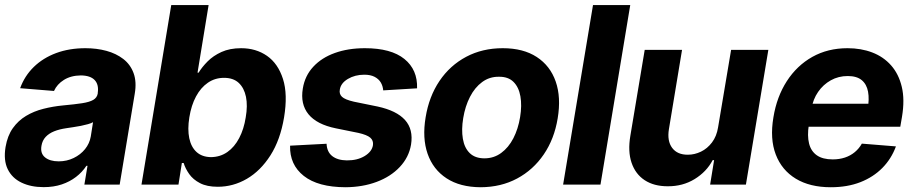

<svg xmlns="http://www.w3.org/2000/svg" viewBox="-24 -748 3696 778"><path d="M152.8 10.3Q101.1 10.3 63 -8.1Q24.9 -26.4 7.3 -62.5Q-10.3 -98.6 -1.5 -152.3Q6.3 -198.2 28.1 -228.8Q49.8 -259.3 81.5 -278.3Q113.3 -297.4 151.9 -307.1Q190.4 -316.9 231.4 -320.8Q279.3 -325.2 309.1 -329.8Q338.9 -334.5 354 -343.3Q369.1 -352.1 372.1 -369.1V-371.6Q377 -405.3 359.6 -423.6Q342.3 -441.9 303.7 -442.4Q263.2 -441.9 235.1 -424.3Q207 -406.7 194.8 -379.4L57.6 -390.6Q75.7 -440.4 113 -476.8Q150.4 -513.2 203.6 -533Q256.8 -552.7 322.3 -552.7Q367.7 -552.7 407.2 -542Q446.8 -531.2 475.6 -509Q504.4 -486.8 517.3 -451.7Q530.3 -416.5 522 -368.2L460.9 0H317.9L330.6 -76.2H326.2Q309.1 -50.3 283.9 -31Q258.8 -11.7 226.1 -0.7Q193.4 10.3 152.8 10.3ZM213.9 -94.2Q246.6 -94.2 274.4 -107.7Q302.2 -121.1 320.6 -143.8Q338.9 -166.5 343.8 -194.8L353 -252.9Q345.7 -248.5 332.5 -244.9Q319.3 -241.2 303.7 -238Q288.1 -234.9 272.5 -232.7Q256.8 -230.5 244.6 -228.5Q217.3 -224.6 195.8 -216.1Q174.3 -207.5 160.9 -193.1Q147.5 -178.7 144 -157.2Q138.7 -126.5 158.4 -110.4Q178.2 -94.2 213.9 -94.2Z M858.4 8.8Q814.5 8.8 786.4 -5.9Q758.3 -20.5 742.7 -42.7Q727.1 -64.9 720.2 -87.4H712.9L699.2 0H549.3L669.9 -727.5H821.3L776.4 -453.6H780.8Q794.4 -476.1 817.1 -499Q839.8 -522 873.5 -537.4Q907.2 -552.7 953.1 -552.7Q1013.2 -552.7 1057.9 -521.7Q1102.5 -490.7 1122.6 -428.2Q1142.6 -365.7 1127 -272Q1111.8 -181.2 1071.8 -118.4Q1031.7 -55.7 976.3 -23.4Q920.9 8.8 858.4 8.8ZM831.1 -111.3Q868.7 -111.8 897.5 -132.1Q926.3 -152.3 945.3 -188.7Q964.4 -225.1 971.7 -272.5Q980 -319.8 972.7 -355.7Q965.3 -391.6 943.4 -412.1Q921.4 -432.6 883.8 -432.6Q847.2 -432.6 818.4 -412.8Q789.6 -393.1 770.3 -357.2Q751 -321.3 743.2 -272.5Q735.4 -224.1 742.9 -188Q750.5 -151.9 772.7 -131.8Q794.9 -111.8 831.1 -111.3Z M1666 -390.1 1528.8 -381.8Q1527.3 -399.9 1518.8 -414.1Q1510.3 -428.2 1493.7 -436.8Q1477.1 -445.3 1452.1 -445.3Q1414.6 -445.3 1385.7 -428.2Q1356.9 -411.1 1353 -384.8Q1349.6 -367.2 1361.8 -355.7Q1374 -344.2 1410.2 -335.9L1505.9 -316.4Q1583 -299.8 1617.2 -261.7Q1651.4 -223.6 1641.6 -162.1Q1632.8 -110.4 1595.9 -71.3Q1559.1 -32.2 1502.2 -11Q1445.3 10.3 1376 10.7Q1264.6 10.3 1207 -35.2Q1149.4 -80.6 1151.4 -157.7L1299.3 -165.5Q1300.8 -132.3 1322.3 -115.5Q1343.8 -98.6 1381.3 -98.1Q1423.8 -97.7 1453.6 -115.7Q1483.4 -133.8 1487.3 -160.2Q1489.7 -178.7 1476.3 -190.2Q1462.9 -201.7 1428.2 -209.5L1336.9 -228Q1259.8 -243.7 1226.1 -284.9Q1192.4 -326.2 1203.1 -389.6Q1211.4 -440.9 1245.4 -477.5Q1279.3 -514.2 1333 -533.4Q1386.7 -552.7 1454.6 -552.7Q1561 -552.7 1614.7 -509Q1668.5 -465.3 1666 -390.1Z M1923.8 10.7Q1840.3 10.3 1785.6 -25.4Q1731 -61 1708.7 -124.8Q1686.5 -188.5 1700.7 -272.9Q1714.4 -356.9 1756.8 -419.9Q1799.3 -482.9 1865 -517.8Q1930.7 -552.7 2013.2 -552.7Q2096.2 -552.7 2150.9 -517.1Q2205.6 -481.4 2227.8 -417.5Q2250 -353.5 2235.8 -268.6Q2222.2 -185.1 2179.4 -122.3Q2136.7 -59.6 2071.5 -24.7Q2006.3 10.3 1923.8 10.7ZM1939 -106.4Q1977.1 -106.4 2006.8 -128.2Q2036.6 -149.9 2056.2 -187.7Q2075.7 -225.6 2083.5 -273.4Q2091.3 -320.8 2084.7 -357.9Q2078.1 -395 2056.6 -416.3Q2035.2 -437.5 1997.6 -437Q1959.5 -437.5 1929.7 -415.5Q1899.9 -393.6 1880.4 -355.5Q1860.8 -317.4 1853 -269.5Q1845.2 -222.7 1851.6 -185.5Q1857.9 -148.4 1879.6 -127.4Q1901.4 -106.4 1939 -106.4Z M2529.8 -727.5 2409.2 0H2257.8L2378.9 -727.5Z M2885.7 -231.9 2938.5 -545.9H3089.4L2998.5 0H2853.5L2869.6 -99.1H2863.8Q2838.9 -51.8 2790.5 -22.2Q2742.2 7.3 2681.2 6.8Q2626 6.8 2588.4 -17.8Q2550.8 -42.5 2535.2 -88.4Q2519.5 -134.3 2530.3 -198.2L2588.4 -545.9H2739.7L2686.5 -224.6Q2678.7 -176.8 2699.7 -148.7Q2720.7 -120.6 2763.7 -121.1Q2790.5 -121.1 2816.4 -133.5Q2842.3 -146 2861.1 -170.9Q2879.9 -195.8 2885.7 -231.9Z M3342.3 10.7Q3257.8 10.7 3200.7 -23.9Q3143.6 -58.6 3119.4 -122.1Q3095.2 -185.5 3109.9 -272.5Q3123.5 -356 3164.3 -419.2Q3205.1 -482.4 3267.8 -517.6Q3330.6 -552.7 3410.2 -552.7Q3465.3 -552.7 3510.5 -535.4Q3555.7 -518.1 3586.7 -483.2Q3617.7 -448.2 3630.1 -396.2Q3642.6 -344.2 3630.9 -274.4L3624 -234.4H3163.6L3178.7 -327.6H3566.4L3491.7 -304.2Q3499 -346.2 3493.4 -376.5Q3487.8 -406.7 3467.8 -423.3Q3447.8 -439.9 3411.1 -439.9Q3373.5 -439.9 3342.5 -422.6Q3311.5 -405.3 3291 -375.5Q3270.5 -345.7 3264.2 -307.6L3253.4 -241.7Q3246.6 -197.8 3254.4 -166.5Q3262.2 -135.3 3285.9 -118.7Q3309.6 -102.1 3350.1 -102.1Q3377 -102.1 3399.7 -109.6Q3422.4 -117.2 3439.7 -131.6Q3457 -146 3468.3 -166L3606.4 -154.8Q3587.9 -104.5 3551.3 -67.4Q3514.6 -30.3 3462.2 -9.8Q3409.7 10.7 3342.3 10.7Z"/></svg>

Font: Inter Tight
Style: Bold Italic
Weight: 700
Italic angle: -9.39999°
Designer: Rasmus Andersson
Foundry: rsms
Version: Version 3.004